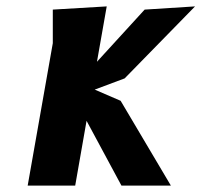

<svg xmlns="http://www.w3.org/2000/svg" viewBox="-20 -580 690 600"><path d="M66.5 0H215L250.5 -202.5L359.5 0H514L357 -265L276 -300L369.5 -335L589.5 -560L432 -550L283 -387L313.5 -560L145 -550V-445Z"/></svg>

Font: B612
Style: Regular
Weight: 700
Italic angle: -10°
Designer: Nicolas Chauveau, Thomas Paillot, Jonathan Favre-Lamarine, Jean-Luc Vinot
Foundry: AIRBUS
Version: Version 1.008